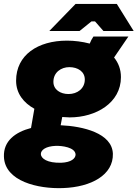

<svg xmlns="http://www.w3.org/2000/svg" viewBox="-43 -743 701 978"><path d="M312 -145C446 -145 573 -219 573 -350C573 -390 560 -423 538 -450L611 -557H433C425 -545 419 -534 414 -521C376 -531 336 -536 298 -536C150 -536 39 -463 39 -332C39 -266 78 -219 132 -189L115 -91C35 -70 -26 -25 -23 55C-19 181 152 220 278 215C422 210 535 148 532 40C528 -65 380 -100 266 -105L274 -147ZM306 -264C265 -264 229 -286 229 -326C229 -375 269 -401 310 -401C354 -401 389 -378 389 -338C389 -292 351 -264 306 -264ZM269 86C197 88 166 64 165 42C165 21 190 2 241 0C272 -1 340 7 342 44C342 64 320 84 269 86ZM638 -585 552 -723H342L208 -585H362L423 -634H441L484 -585Z"/></svg>

Font: Fixel Display 20240404 Black
Style: Italic
Weight: 900
Italic angle: -10°
Designer: AlfaBravo + MacPaw
Foundry: Kyrylo Tkachov, Marchela Mozhyna, Serhii Makarenko, Maria Weinstein, Zakhar Kryvoshyya
Version: Version 1.211;Glyphs 3.2 (3225)